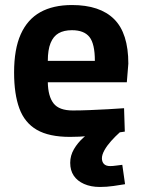

<svg xmlns="http://www.w3.org/2000/svg" viewBox="-20 -533 563 763"><path d="M258 11Q175 11 126.5 -17Q78 -45 57 -102Q36 -159 36 -245Q36 -338 62.5 -397Q89 -456 140 -484.5Q191 -513 266 -513Q377 -513 433.5 -457Q490 -401 490 -280L484 -206H170Q171 -150 193 -122Q215 -94 269 -94Q300 -94 337 -95.5Q374 -97 410.5 -99Q447 -101 473 -103L476 -10Q451 -6 413 -1Q375 4 334.5 7.5Q294 11 258 11ZM170 -291H357Q357 -359 335.5 -386Q314 -413 266 -413Q234 -413 213 -401Q192 -389 181 -362Q170 -335 170 -291ZM377 210Q341 210 314 198Q287 186 273 165Q259 144 259 114Q259 85 274 59.5Q289 34 311.5 14Q334 -6 356 -19L457 -8Q438 9 421.5 27.5Q405 46 395 64Q385 82 385 96Q385 110 393 118.5Q401 127 418 127Q428 127 442 125Q456 123 466 122L477 199Q459 202 431.5 206Q404 210 377 210Z"/></svg>

Font: Cairo Play
Style: Bold
Weight: 700
Version: Version 3.119